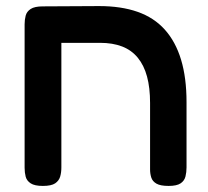

<svg xmlns="http://www.w3.org/2000/svg" viewBox="-20 -603 684 632"><path d="M121 9Q94 9 81 0.5Q68 -8 64.5 -21.5Q61 -35 61 -51V-523Q61 -538 64.5 -551.5Q68 -565 81 -573.5Q94 -582 121 -582L306 -583Q379 -583 433 -564Q487 -545 522.5 -505.5Q558 -466 576 -406.5Q594 -347 594 -267V-52Q594 -36 590.5 -22Q587 -8 574.5 0.5Q562 9 535 9Q508 9 495 1.5Q482 -6 478 -18.5Q474 -31 474 -45V-264Q474 -314 464 -351Q454 -388 433.5 -413Q413 -438 382 -450Q351 -462 309 -462H182V-52Q182 -35 178 -21.5Q174 -8 161.5 0.5Q149 9 121 9Z"/></svg>

Font: Fredoka Medium
Style: Regular
Weight: 500
Designer: Ben Nathan
Foundry: Milena B. Brandão, Ben Nathan
Version: Version 2.001